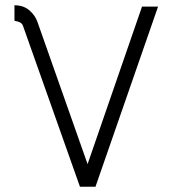

<svg xmlns="http://www.w3.org/2000/svg" viewBox="-20 -710 652 730"><path d="M35 -631V-690Q70 -690 92.5 -670Q115 -650 123 -625L313 -86L520 -685H581L343 0H284L68 -610Q65 -620 56.5 -624.5Q48 -629 35 -631Z"/></svg>

Font: Bellota Text
Style: Regular
Weight: 400
Designer: Kemie Guaida
Foundry: Kemie Guaida
Version: Version 4.001